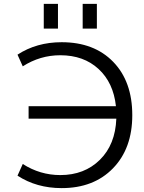

<svg xmlns="http://www.w3.org/2000/svg" viewBox="-20 -957 740 987"><path d="M405 -810V-937H478V-810ZM205 -810V-937H278V-810ZM127 -347V-411H576Q563 -532 486.5 -602.5Q410 -673 290 -673Q186 -673 97 -616L70 -676Q168 -740 297 -740Q464 -740 562 -639Q660 -538 660 -365Q660 -194 561 -92Q462 10 297 10Q168 10 70 -54L97 -114Q186 -57 290 -57Q414 -57 493.5 -135.5Q573 -214 578 -347Z"/></svg>

Font: M PLUS 1p
Style: Regular
Weight: 400
Version: Version 1.062